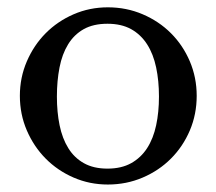

<svg xmlns="http://www.w3.org/2000/svg" viewBox="-20 -489 585 519"><path d="M271.5 -469.2Q321.8 -469.2 365.7 -450.4Q409.7 -431.6 442.1 -399.2Q474.6 -366.7 493.2 -323Q511.7 -279.3 511.7 -230Q511.7 -180.2 493.2 -136.5Q474.6 -92.8 442.1 -60.3Q409.7 -27.8 365.7 -9Q321.8 9.8 271.5 9.8Q222.2 9.8 179 -9Q135.7 -27.8 103.5 -60.3Q71.3 -92.8 52.5 -136.5Q33.7 -180.2 33.7 -230Q33.7 -279.3 52.5 -323Q71.3 -366.7 103.5 -399.2Q135.7 -431.6 179 -450.4Q222.2 -469.2 271.5 -469.2ZM270.5 -424.8Q232.4 -424.8 206.3 -410.2Q180.2 -395.5 164.1 -369.1Q147.9 -342.8 140.9 -306.6Q133.8 -270.5 133.8 -228Q133.8 -186 141.1 -150.4Q148.4 -114.7 164.6 -88.6Q180.7 -62.5 206.8 -47.9Q232.9 -33.2 270.5 -33.2Q308.1 -33.2 334.5 -47.9Q360.8 -62.5 377.7 -88.6Q394.5 -114.7 402.1 -150.4Q409.7 -186 409.7 -228Q409.7 -270.5 402.1 -306.6Q394.5 -342.8 377.7 -369.1Q360.8 -395.5 334.5 -410.2Q308.1 -424.8 270.5 -424.8Z"/></svg>

Font: Federo
Style: Regular
Weight: 400
Designer: Olexa M. Volochay | Cyreal.org
Foundry: Olexa M. Volochay | Cyreal.org
Version: Version 1.000